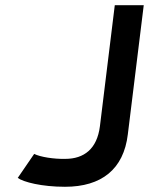

<svg xmlns="http://www.w3.org/2000/svg" viewBox="-20 -713 571 736"><path d="M420 -693 363 -229C352 -142 302 -104 230 -104C187 -103 135 -111 111 -123L48 -31C70 -15 140 3 229 3C369 3 454 -64 470 -198L531 -693Z"/></svg>

Font: Bluebird
Style: LiObl
Weight: 300
Designer: Jasper
Foundry: Cannot Into Space Fonts
Version: Version 0.98